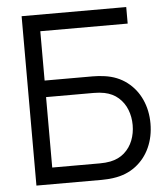

<svg xmlns="http://www.w3.org/2000/svg" viewBox="-52 -767 708 813"><g transform="rotate(-5 302.0 -360.0)"><path d="M70 0V-720H514.7V-649.7H143.3V-440H348Q373.2 -440 398.7 -436.3Q452.7 -428.8 492.3 -398.6Q532 -368.3 553 -321.9Q574 -275.5 574 -220Q574 -164.3 553.1 -118Q532.2 -71.7 492.5 -41.4Q452.8 -11.2 398.7 -3.7Q373.2 0 348 0ZM346 -70.3Q370.2 -70.3 390.7 -74.3Q426.3 -81.5 450.4 -102.9Q474.5 -124.3 486.4 -154.8Q498.3 -185.3 498.3 -220Q498.3 -254.7 486.4 -285.2Q474.5 -315.7 450.4 -337.1Q426.3 -358.5 390.7 -365.7Q370.2 -369.7 346 -369.7H143.3V-70.3Z"/></g></svg>

Font: Manrope
Style: Regular
Weight: 400
Designer: Mikhail Sharanda
Foundry: Mikhail Sharanda
Version: Version 4.503